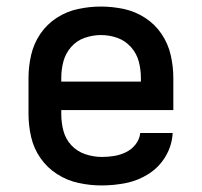

<svg xmlns="http://www.w3.org/2000/svg" viewBox="-20 -558 616 586"><path d="M290 8Q328 8 365 0.5Q402 -7 434 -27.5Q466 -48 485.5 -81Q505 -114 507 -152H408Q406 -133 394 -117.5Q382 -102 364.5 -93.5Q347 -85 328.5 -82Q310 -79 291 -79Q265 -79 240 -87.5Q215 -96 197.5 -115Q180 -134 173.5 -159Q167 -184 167 -210V-222H509V-320Q509 -355 501 -390Q493 -425 473 -454.5Q453 -484 423 -503.5Q393 -523 358 -530.5Q323 -538 288 -538Q253 -538 218 -530.5Q183 -523 153 -503.5Q123 -484 103 -454.5Q83 -425 75 -390Q67 -355 67 -320V-210Q67 -175 75 -140Q83 -105 103.5 -75.5Q124 -46 154.5 -26.5Q185 -7 220 0.5Q255 8 290 8ZM167 -309V-320Q167 -346 173.5 -370.5Q180 -395 197 -414.5Q214 -434 238.5 -442.5Q263 -451 288 -451Q314 -451 338 -442.5Q362 -434 379.5 -414.5Q397 -395 403.5 -370.5Q410 -346 410 -320V-309Z"/></svg>

Font: Iosevka Sparkle Medium
Style: Regular
Weight: 500
Designer: Belleve Invis
Foundry: Belleve Invis
Version: Version 4.5.0; ttfautohint (v1.8.3)